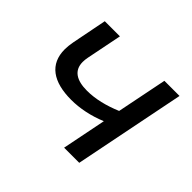

<svg xmlns="http://www.w3.org/2000/svg" viewBox="-127 -696 861 861"><g transform="rotate(45 304.0 -265.0)"><path d="M472 -530 424 -291C367 -267 311 -253 258 -253C192 -253 153 -277 153 -331C153 -340 154 -350 156 -360L190 -530H94L61 -362C58 -345 56 -329 56 -314C56 -220 122 -174 237 -174C291 -174 351 -186 408 -210L366 0H462L568 -530Z"/></g></svg>

Font: AWKNG-Font Medium
Style: Italic
Weight: 500
Italic angle: -11.3°
Designer: Awakening Church
Foundry: Awakening Church
Version: Version 1.700;PS 001.700;hotconv 1.0.88;makeotf.lib2.5.64775